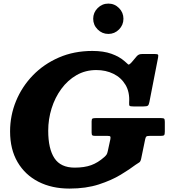

<svg xmlns="http://www.w3.org/2000/svg" viewBox="-20 -1058 973 1095"><path d="M525 -384.5H898.5Q912 -384.5 916 -381Q920 -377.5 920 -363V-308Q920 -291.5 916 -287.2Q912 -283 895.5 -283H833.5Q819 -283 814.8 -279.5Q810.5 -276 808 -264L785.5 -155Q782 -137 774.8 -132.2Q767.5 -127.5 753 -118Q721 -93.5 668.8 -61.8Q616.5 -30 543.5 -6.2Q470.5 17.5 376 17.5Q276 17.5 199.8 -21.2Q123.5 -60 80.5 -133Q37.5 -206 37.5 -308.5Q37.5 -399 71.2 -481.2Q105 -563.5 167.2 -628Q229.5 -692.5 315.8 -730Q402 -767.5 507 -767.5Q570.5 -767.5 615.8 -751.2Q661 -735 691 -708.5Q707 -695 711.2 -690.5Q715.5 -686 731 -703L761 -738.5Q767 -744.5 773.5 -747.2Q780 -750 792.5 -750H862Q877.5 -750 880.8 -746.5Q884 -743 881.5 -729.5L832 -476Q829 -460 823.2 -455.5Q817.5 -451 798.5 -451H740.5Q723 -451 719.2 -454.5Q715.5 -458 716.5 -473Q720.5 -532.5 695.8 -574Q671 -615.5 627.2 -637Q583.5 -658.5 529.5 -658.5Q467 -658.5 416.5 -629.5Q366 -600.5 329.8 -551Q293.5 -501.5 274.2 -439.8Q255 -378 255 -312.5Q255 -209.5 290.5 -155.8Q326 -102 406 -102Q461 -102 499.8 -116Q538.5 -130 574.5 -162Q583 -169.5 587.5 -176Q592 -182.5 595 -197.5L609.5 -264.5Q611.5 -276 609 -279.5Q606.5 -283 594 -283H524Q511 -283 506.8 -286Q502.5 -289 502.5 -302V-366Q502.5 -379.5 507.8 -382Q513 -384.5 525 -384.5ZM598 -864.5Q562.5 -864.5 537 -890Q511.5 -915.5 511.5 -951Q511.5 -986.5 537 -1012Q562.5 -1037.5 598 -1037.5Q633.5 -1037.5 658.8 -1012Q684 -986.5 684 -951Q684 -915.5 658.8 -890Q633.5 -864.5 598 -864.5Z"/></svg>

Font: Besley* Heavy
Style: Italic
Weight: 800
Italic angle: -13°
Designer: Owen Earl
Foundry: indestructible type*
Version: Version 3.000; ttfautohint (v1.8.3)